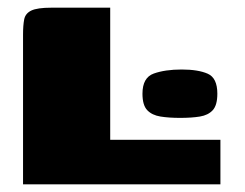

<svg xmlns="http://www.w3.org/2000/svg" viewBox="-20 -480 639 500"><path d="M267 -460V-116H554V0H40V-390Q40 -414 43 -429.5Q46 -445 61.5 -452.5Q77 -460 114 -460ZM351 -236Q351 -278 380.5 -288.5Q410 -299 453 -299Q496 -299 521 -288Q546 -277 546 -236Q546 -206 534 -193Q522 -180 500.5 -176.5Q479 -173 449 -173Q420 -173 398 -176.5Q376 -180 363.5 -193Q351 -206 351 -236Z"/></svg>

Font: Genos Thin Black
Style: Regular
Weight: 900
Version: Version 1.010